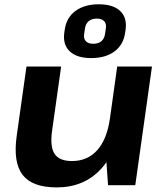

<svg xmlns="http://www.w3.org/2000/svg" viewBox="-20 -843 744 874"><path d="M217 -247.2Q207 -175 228.6 -142.5Q250.1 -109.9 307.2 -109.9Q378.6 -109.9 422.6 -159.4Q466.7 -208.8 480.1 -301.7L548.4 -382.7L538.4 -312.6Q516.4 -156.5 439.1 -73.2Q361.8 10.1 237.9 10.1Q127.2 10.1 83.1 -46.8Q39 -103.7 56.1 -225L100.5 -540H258.3ZM595.8 0H471.8L460.5 -161.4L513.5 -540H671.8ZM395.1 -578.6Q329.7 -578.6 297.4 -609.4Q265.1 -640.1 272.7 -694.4L274.7 -707.8Q282.2 -762.6 323.3 -793Q364.4 -823.5 429.3 -823.5Q494.8 -823.5 527 -793Q559.3 -762.6 551.7 -707.8L549.7 -694.4Q542.2 -639.5 501.4 -609.1Q460.6 -578.6 395.1 -578.6ZM404.2 -643.8Q427.6 -643.8 441.3 -655.3Q455 -666.8 458 -687.7L462 -714.5Q465 -735.4 454.1 -746.8Q443.1 -758.3 420.2 -758.3Q397.8 -758.3 383.9 -746.8Q369.9 -735.4 367 -714.5L362.9 -687.7Q359.9 -666.8 370.9 -655.3Q381.8 -643.8 404.2 -643.8Z"/></svg>

Font: Pathway Extreme 8pt Thin
Style: Italic
Weight: 100
Italic angle: -8°
Designer: Eduardo Rodriguez Tunni
Foundry: Eduardo Rodriguez Tunni
Version: Version 1.000